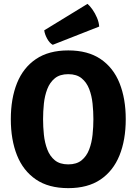

<svg xmlns="http://www.w3.org/2000/svg" viewBox="-20 -959 706 994"><path d="M36 -342Q36 -449 68.2 -529Q100.5 -609 166.5 -653.5Q232.5 -698 333.5 -698Q435 -698 501 -653.2Q567 -608.5 599 -528.2Q631 -448 631 -342Q631 -234.5 598.5 -154.2Q566 -74 500.2 -29.5Q434.5 15 333.5 15Q231.5 15 165.8 -30Q100 -75 68 -155.2Q36 -235.5 36 -342ZM203 -342Q203 -302.5 207.2 -261.5Q211.5 -220.5 224.8 -185.5Q238 -150.5 264 -129.2Q290 -108 333.5 -108Q376.5 -108 402.5 -129.2Q428.5 -150.5 441.8 -185.5Q455 -220.5 459.2 -261.5Q463.5 -302.5 463.5 -342Q463.5 -381.5 459.2 -422.5Q455 -463.5 441.8 -498Q428.5 -532.5 402.5 -553.8Q376.5 -575 333.5 -575Q290 -575 264 -553.8Q238 -532.5 224.8 -498Q211.5 -463.5 207.2 -422.5Q203 -381.5 203 -342ZM433 -939Q445 -929 458.5 -910Q472 -891 482 -867.5Q492 -844 493.5 -821.5L253 -727Q236.5 -736 224 -759Q211.5 -782 209 -802Z"/></svg>

Font: Signika SC
Style: Bold
Weight: 700
Designer: Anna Giedryś
Foundry: Anna Giedryś
Version: Version 2.000; ttfautohint (v1.8.3) -l 8 -r 50 -G 200 -x 9 -